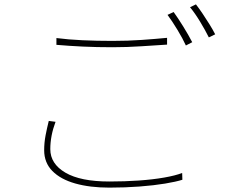

<svg xmlns="http://www.w3.org/2000/svg" viewBox="-20 -840 1040 878"><path d="M238 -666Q291 -659 357 -656Q423 -653 494 -653Q565 -653 629 -657.5Q693 -662 744 -667V-636Q695 -633 628 -628.5Q561 -624 494 -624Q422 -624 358.5 -627Q295 -630 238 -635ZM234 -283Q210 -219 210 -158Q210 -91 279 -50.5Q348 -10 480 -10Q551 -10 615 -14.5Q679 -19 730.5 -28Q782 -37 813 -49L814 -18Q786 -9 735 -0.5Q684 8 618 13Q552 18 480 18Q391 18 324 -1Q257 -20 219.5 -58Q182 -96 182 -153Q182 -188 188.5 -221.5Q195 -255 203 -287ZM774 -785Q793 -759 817.5 -719.5Q842 -680 859 -647L830 -632Q816 -663 791.5 -703.5Q767 -744 746 -772ZM876 -820Q890 -802 906.5 -777.5Q923 -753 938.5 -728Q954 -703 964 -683L935 -669Q918 -703 895 -741Q872 -779 849 -807Z"/></svg>

Font: Source Han Sans SC ExtraLight
Style: Regular
Weight: 250
Designer: Ryoko NISHIZUKA 西塚涼子 (kana, bopomofo & ideographs); Paul D. Hunt (Latin, Greek & Cyrillic); Sandoll Communications 산돌커뮤니
Foundry: Adobe
Version: Version 2.004;hotconv 1.0.118;makeotfexe 2.5.65603